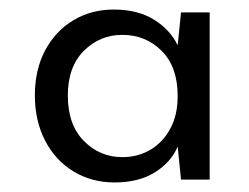

<svg xmlns="http://www.w3.org/2000/svg" viewBox="-20 -729 522 402"><path d="M220 -347Q172 -347 134 -370Q96 -393 74.5 -434.5Q53 -476 53 -529Q53 -583 74.5 -623.5Q96 -664 133.5 -686.5Q171 -709 218 -709Q269 -709 303 -687.5Q337 -666 352 -634L359 -703H419V-353H359L352 -422Q338 -389 304 -368Q270 -347 220 -347ZM236 -400Q269 -400 295 -415.5Q321 -431 336.5 -459.5Q352 -488 352 -528Q352 -589 318.5 -622.5Q285 -656 236 -656Q189 -656 155.5 -622.5Q122 -589 122 -529Q122 -468 155.5 -434Q189 -400 236 -400Z"/></svg>

Font: DM Sans 12pt
Style: Regular
Weight: 400
Version: Version 4.004;gftools[0.9.30]